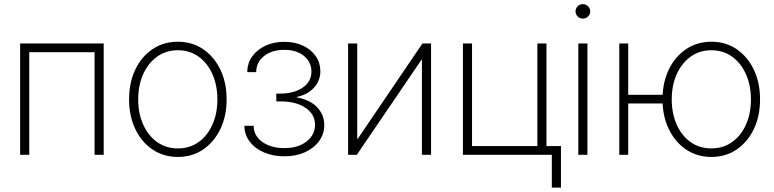

<svg xmlns="http://www.w3.org/2000/svg" viewBox="-20 -736 3679 913"><path d="M473.1 -529.3V0H429.7V-487.8H119.1V0H75.7V-529.3Z M825.7 10.3Q757.8 10.3 705.3 -25.1Q652.8 -60.5 623.3 -122.3Q593.8 -184.1 593.8 -263.2Q593.8 -343.3 623.3 -405Q652.8 -466.8 705.3 -502.2Q757.8 -537.6 825.7 -537.6Q893.6 -537.6 945.8 -502.2Q998 -466.8 1027.8 -405Q1057.6 -343.3 1057.6 -263.2Q1057.6 -184.1 1027.8 -122.3Q998 -60.5 946 -25.1Q894 10.3 825.7 10.3ZM825.7 -30.3Q882.3 -30.3 924.6 -60.5Q966.8 -90.8 990.2 -143.6Q1013.7 -196.3 1013.7 -263.2Q1013.7 -330.6 990.2 -383.3Q966.8 -436 924.6 -466.6Q882.3 -497.1 825.7 -497.1Q769.5 -497.1 727.1 -466.6Q684.6 -436 660.9 -383.3Q637.2 -330.6 637.2 -263.2Q637.2 -196.3 660.9 -143.6Q684.6 -90.8 727.1 -60.5Q769.5 -30.3 825.7 -30.3Z M1332.5 7.3Q1278.3 7.3 1235.4 -11.2Q1192.4 -29.8 1167.5 -62.5Q1142.6 -95.2 1142.1 -137.7H1186Q1186.5 -90.3 1227.5 -61Q1268.6 -31.7 1332 -31.7Q1397.9 -31.7 1438 -63.5Q1478 -95.2 1478 -142.1Q1478 -192.9 1432.6 -223.4Q1387.2 -253.9 1313 -253.9H1293.9V-291H1313Q1378.4 -291 1419.7 -319.6Q1460.9 -348.1 1460.9 -395.5Q1460.9 -440.9 1425.5 -470Q1390.1 -499 1331.5 -499Q1273.9 -499 1236.3 -470Q1198.7 -440.9 1198.2 -393.1H1155.8Q1156.2 -435.5 1179.4 -468Q1202.6 -500.5 1242.4 -518.8Q1282.2 -537.1 1332 -537.1Q1382.8 -537.1 1421.4 -518.6Q1460 -500 1481.7 -468.5Q1503.4 -437 1503.4 -397.5Q1503.4 -352.1 1472.9 -318.8Q1442.4 -285.6 1390.6 -274.9V-272.9Q1452.1 -262.7 1487.1 -226.8Q1522 -190.9 1522 -141.1Q1522 -99.1 1497.6 -65.4Q1473.1 -31.7 1430.4 -12.2Q1387.7 7.3 1332.5 7.3Z M2029.8 0H1986.3V-452.1H1984.4L1676.8 0H1635.3V-529.3H1678.7V-76.2H1681.2L1988.8 -529.3H2029.8Z M2181.2 0V-529.3H2224.6V-41.5H2535.2V-529.3H2578.6V0ZM2604 156.2V0H2556.6V-41.5H2647.5V156.2Z M2730 0V-529.3H2773.4V0ZM2751.5 -647.5Q2737.3 -647.5 2727.1 -657.7Q2716.8 -668 2716.8 -682.1Q2716.8 -696.3 2727.1 -706.3Q2737.3 -716.3 2751.5 -716.3Q2766.1 -716.3 2776.4 -706.3Q2786.6 -696.3 2786.6 -682.1Q2786.6 -668 2776.4 -657.7Q2766.1 -647.5 2751.5 -647.5Z M2924.8 0V-529.3H2967.3V0ZM2955.6 -244.1V-285.2H3152.8V-244.1ZM3362.8 10.3Q3294.9 10.3 3242.4 -25.1Q3189.9 -60.5 3160.2 -122.3Q3130.4 -184.1 3130.4 -263.2Q3130.4 -343.3 3160.2 -405Q3189.9 -466.8 3242.4 -502.2Q3294.9 -537.6 3362.8 -537.6Q3430.7 -537.6 3482.7 -502.2Q3534.7 -466.8 3564.5 -405Q3594.2 -343.3 3594.2 -263.2Q3594.2 -184.1 3564.7 -122.3Q3535.2 -60.5 3482.9 -25.1Q3430.7 10.3 3362.8 10.3ZM3362.8 -30.3Q3418.9 -30.3 3461.4 -60.5Q3503.9 -90.8 3527.3 -143.6Q3550.8 -196.3 3550.8 -263.2Q3550.8 -330.6 3527.1 -383.3Q3503.4 -436 3461.2 -466.6Q3418.9 -497.1 3362.8 -497.1Q3306.6 -497.1 3264.2 -466.6Q3221.7 -436 3198 -383.3Q3174.3 -330.6 3174.3 -263.2Q3174.3 -196.3 3197.8 -143.6Q3221.2 -90.8 3263.7 -60.5Q3306.2 -30.3 3362.8 -30.3Z"/></svg>

Font: Inter 24pt ExtraLight
Style: Regular
Weight: 250
Designer: Rasmus Andersson
Foundry: rsms
Version: Version 4.001;git-66647c0bb